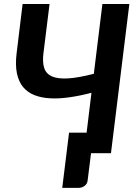

<svg xmlns="http://www.w3.org/2000/svg" viewBox="-20 -742 672 930"><path d="M517.5 0 606.5 -722.5H476L434.5 -384.5C383.8 -371.5 341.9 -364.1 308.8 -362.2C275.6 -360.4 249.7 -363.8 231 -372.2C212.3 -380.8 200 -394.4 194 -413.2C188 -432.1 186.8 -455.8 190.5 -484.5L220 -722.5H89.5L60.5 -484.5C55.8 -446.2 56.3 -413.5 62 -386.5C67.7 -359.5 77.8 -337.3 92.2 -320C106.8 -302.7 125.2 -289.7 147.5 -281C169.8 -272.3 195.2 -267.2 223.5 -265.8C251.8 -264.2 282.9 -265.9 316.8 -270.8C350.6 -275.6 386 -282.8 423 -292.5L399.5 -99.5H314.5L281.5 168H359.5C371.5 168 381.8 164.7 390.2 158C398.8 151.3 403.5 142.5 404.5 131.5L421 0Z"/></svg>

Font: Lato
Style: Bold Italic
Weight: 700
Italic angle: -7°
Designer: Lukasz Dziedzic
Foundry: tyPoland Lukasz Dziedzic
Version: Version 2.007; 2014-02-27